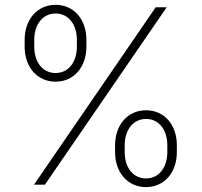

<svg xmlns="http://www.w3.org/2000/svg" viewBox="-20 -757 826 787"><path d="M451.7 -133.5C451.7 -50.4 502.8 9.9 578.5 9.9C653.8 9.9 704.9 -50.4 704.9 -133.5V-161.6C704.9 -244.7 654.5 -305 578.5 -305C503.2 -305 451.7 -244.7 451.7 -161.6ZM81 -565.7C81 -482.6 132.1 -422.2 207.7 -422.2C283 -422.2 334.2 -482.6 334.2 -565.7V-593.8C334.2 -676.8 283.7 -737.2 207.7 -737.2C132.5 -737.2 81 -676.8 81 -593.8ZM491.1 -161.6C491.1 -224.4 525.9 -269.5 578.5 -269.5C631.7 -269.5 665.8 -224.4 665.8 -161.6V-133.5C665.8 -70.7 631.4 -25.6 578.5 -25.6C525.2 -25.6 491.1 -70.7 491.1 -133.5ZM120.4 -593.8C120.4 -656.6 155.2 -701.7 207.7 -701.7C261 -701.7 295.1 -656.6 295.1 -593.8V-565.7C295.1 -502.8 260.7 -457.7 207.7 -457.7C154.5 -457.7 120.4 -502.8 120.4 -565.7ZM119.3 0H164.1L663.4 -727.3H618.3Z"/></svg>

Font: Karasuma Gothic
Style: Thin
Weight: 200
Designer: Rasmus Andersson / Ryoko Ishizuka
Foundry: rsms
Version: Version 1.00